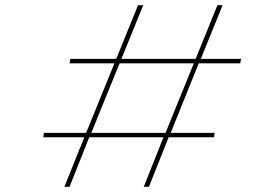

<svg xmlns="http://www.w3.org/2000/svg" viewBox="-20 -720 1074 740"><path d="M248 -476 251 -493H428L512 -700H532L448 -493H734L818 -700H838L754 -493H909L906 -476H746L638 -208H807L805 -191H630L554 0H534L610 -191H324L248 0H228L305 -191H147L149 -208H312L421 -476ZM441 -476 332 -208H618L727 -476Z"/></svg>

Font: Georama Extra Expanded Thin
Style: Italic
Weight: 100
Width: 8
Italic angle: -9°
Designer: Jean-Baptiste Levee
Foundry: Production Type
Version: Version 1.000